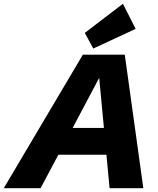

<svg xmlns="http://www.w3.org/2000/svg" viewBox="-75 -991 832 1011"><path d="M-55.2 0 361.3 -703.1H582L679.7 0H502L485.4 -176.3H232.4L138.7 0ZM447.3 -581.1 307.6 -317.4H472.2ZM416 -735.4 371.6 -817.9 572.3 -971.2 639.2 -838.9Z"/></svg>

Font: Schibsted Grotesk ExtraBold
Style: Italic
Weight: 800
Italic angle: -12°
Designer: Bakken & Baeck AS, Henrik Kongsvoll
Foundry: Schibsted ASA
Version: Version 1.100; ttfautohint (v1.8.4.7-5d5b);gftools[0.9.25]